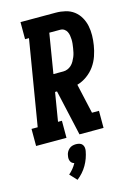

<svg xmlns="http://www.w3.org/2000/svg" viewBox="-159 -809 803 1141"><g transform="rotate(-15 242.5 -238.5)"><path d="M-15 0V-105H23L110 -630H86V-735H303Q333 -735 362 -728Q391 -721 413.5 -704Q436 -687 450.5 -662Q465 -637 471 -608.5Q477 -580 476.5 -549.5Q476 -519 471 -489Q466 -457 455 -425Q444 -393 424.5 -365.5Q405 -338 376.5 -317.5Q348 -297 316 -288L357 -105H400V0H252L189 -281H177L148 -105H172V0ZM257 -386Q270 -386 283 -391.5Q296 -397 306 -406.5Q316 -416 323 -428.5Q330 -441 335 -453Q340 -465 343 -478.5Q346 -492 348 -505Q350 -517 351.5 -530.5Q353 -544 352.5 -557Q352 -570 350 -582Q348 -594 342.5 -605Q337 -616 326.5 -623Q316 -630 303 -630H235L195 -386ZM171 258 131 215Q145 203 157 188.5Q169 174 178 157Q170 155 164 150Q158 145 155 137.5Q152 130 151.5 122Q151 114 153 105Q154 94 159.5 83.5Q165 73 174 65Q183 57 194 54Q205 51 216 51Q227 51 237.5 54Q248 57 254.5 65Q261 73 262.5 83.5Q264 94 262 105Q258 127 250.5 148Q243 169 231.5 189Q220 209 204.5 226.5Q189 244 171 258Z"/></g></svg>

Font: Iosevka Slab Extrabold Oblique
Style: Regular
Weight: 800
Italic angle: -9°
Monospace: yes
Designer: Belleve Invis
Foundry: Belleve Invis
Version: Version 11.1.1; ttfautohint (v1.8.3)